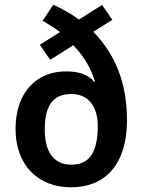

<svg xmlns="http://www.w3.org/2000/svg" viewBox="-20 -785 605 815"><path d="M206 -765 161 -697C186 -682 212 -666 235 -649L149 -595L193 -531L291 -593C334 -549 366 -497 383 -439L380 -437C356 -468 316 -482 260 -482C134 -482 46 -392 46 -237C46 -86 140 10 281 10C430 10 519 -91 519 -274C519 -440 465 -559 376 -650L457 -701L413 -764L315 -702C282 -727 245 -747 206 -765ZM283 -386C360 -386 395 -326 395 -251C395 -142 362 -86 283 -86C203 -86 170 -147 170 -235C170 -335 203 -386 283 -386Z"/></svg>

Font: Noto Sans Myanmar UI SemiCondensed SemiBold
Style: Regular
Weight: 600
Width: 4
Designer: Monotype Design Team
Foundry: Monotype Imaging Inc.
Version: Version 2.103